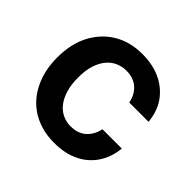

<svg xmlns="http://www.w3.org/2000/svg" viewBox="-143 -703 863 863"><g transform="rotate(45 288.5 -271.5)"><path d="M304 10.7Q261.7 10.7 226.2 0.9Q190.7 -8.9 161.9 -26.6Q133.2 -44.4 111.2 -69.2Q89.1 -94.1 74.2 -124.6Q42.6 -188.6 42.6 -270.6Q42.6 -357.6 75.6 -420.1Q108.7 -482.6 165.1 -516.7Q223.4 -552.6 303.3 -552.6Q402.7 -552.6 466.3 -499.3Q529.5 -446.4 537.6 -356.5H414.8Q410.9 -377.1 401.8 -394.2Q392.8 -411.2 378.9 -423.5Q365.1 -435.7 346.6 -442.3Q328.1 -448.9 305 -448.9Q278.4 -448.9 254.4 -438.6Q230.5 -428.3 212.2 -406.6Q193.9 -384.9 183.2 -351.7Q172.6 -318.5 172.9 -272.7Q172.9 -229.8 182.7 -196.4Q192.5 -163 210 -140.3Q227.6 -117.5 251.8 -105.8Q275.9 -94.1 305 -94.1Q324.2 -94.1 341.8 -99.4Q359.4 -104.8 373.8 -115.9Q388.1 -127.1 398.8 -144.7Q409.4 -162.3 414.8 -186.4H537.6Q533.7 -144.2 516.7 -108.1Q499.6 -72.1 470.3 -45.5Q441.1 -18.8 399.3 -3.9Q357.6 11 304 10.7Z"/></g></svg>

Font: Linik Sans SemiBold
Style: Regular
Weight: 600
Designer: Fonts by Rasmus Andersson / Changes by Cristiano Sobral with parts from Marc Monis
Foundry: rsms
Version: Version 3.020; ttfautohint (v1.6)